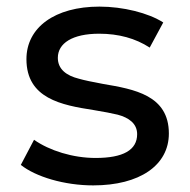

<svg xmlns="http://www.w3.org/2000/svg" viewBox="-20 -555 576 581"><path d="M43 -56C88 -20 175 6 262 6C403 6 491 -55 491 -151C491 -267 386 -285 292 -301C260 -307 235 -312 218 -317C182 -326 155 -345 155 -380C155 -424 199 -453 280 -453C339 -453 390 -439 433 -411L474 -487C429 -516 352 -535 281 -535C146 -535 60 -472 60 -376C60 -257 166 -237 263 -222C294 -217 319 -212 336 -208C370 -199 395 -181 395 -149C395 -101 353 -77 269 -77C201 -77 130 -99 83 -132Z"/></svg>

Font: Malon Grotesk Med
Style: Regular
Weight: 500
Designer: Julieta Ulanovsky
Foundry: Julieta Ulanovsky
Version: Version 7.200